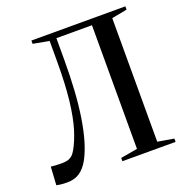

<svg xmlns="http://www.w3.org/2000/svg" viewBox="-133 -862 946 987"><g transform="rotate(-20 340.0 -369.0)"><path d="M69 5.5Q48 5.5 34 3.8Q20 2 10.5 0L16.5 -100Q27 -98.5 40.8 -97.5Q54.5 -96.5 77 -96.5Q93 -96.5 106.5 -99.8Q120 -103 131.5 -112.2Q143 -121.5 153 -139.5Q176 -180 193.8 -238Q211.5 -296 221.8 -384Q232 -472 232 -601.5V-709L144.5 -725V-743H658.5V-725L574.5 -709V-33L663 -18V0H372V-18L464 -34V-710.5H269.5V-590.5Q269.5 -502 264.5 -423.8Q259.5 -345.5 249 -279Q238.5 -212.5 222.8 -160Q207 -107.5 186.5 -70Q164.5 -31 136.5 -12.8Q108.5 5.5 69 5.5Z"/></g></svg>

Font: Merriweather 144pt
Style: Regular
Weight: 400
Version: Version 2.100